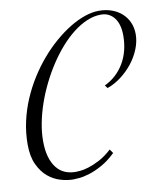

<svg xmlns="http://www.w3.org/2000/svg" viewBox="-80 -766 720 842"><g transform="rotate(-10 279.5 -345.5)"><path d="M386.2 -373Q441.4 -399.4 472.7 -452.1Q503.9 -504.9 503.9 -575.7Q503.9 -598.6 498.8 -618.2Q493.7 -637.7 483.4 -651.9Q473.1 -666 458 -674.1Q442.9 -682.1 423.3 -682.1Q392.1 -682.1 360.8 -668.9Q329.6 -655.8 299.3 -632.3Q269 -608.9 241 -576.9Q212.9 -544.9 188.2 -507.3Q163.6 -469.7 143.1 -428.2Q122.6 -386.7 107.9 -344.2Q93.3 -301.8 85.2 -260.3Q77.1 -218.8 77.1 -180.7Q77.1 -138.7 85.9 -108.9Q94.7 -79.1 110.4 -59.6Q126 -40 147.5 -31Q168.9 -22 194.8 -22Q199.7 -22 215.1 -23.2Q230.5 -24.4 252.7 -31.2Q274.9 -38.1 302.2 -52.2Q329.6 -66.4 358.4 -92.8L370.6 -75.2Q339.4 -44.9 308.3 -27.8Q277.3 -10.7 251.2 -2.7Q225.1 5.4 205.8 7.1Q186.5 8.8 179.2 8.8Q152.3 8.8 122.3 0Q92.3 -8.8 66.9 -30Q41.5 -51.3 24.7 -87.2Q7.8 -123 7.8 -177.2Q7.8 -228.5 18.8 -278.3Q29.8 -328.1 49.6 -374.5Q69.3 -420.9 95.9 -463.1Q122.6 -505.4 153.6 -541.5Q184.6 -577.6 218.8 -606.9Q252.9 -636.2 287.1 -657Q321.3 -677.7 354.5 -689Q387.7 -700.2 417 -700.2Q448.2 -700.2 474.1 -690.9Q500 -681.6 518.8 -664.6Q537.6 -647.5 548.1 -623.8Q558.6 -600.1 558.6 -571.3Q558.6 -539.1 545.4 -506.1Q532.2 -473.1 509.8 -444.6Q487.3 -416 457.8 -393.6Q428.2 -371.1 396 -359.9Z"/></g></svg>

Font: Dynalight
Style: Regular
Weight: 400
Version: Version 1.000